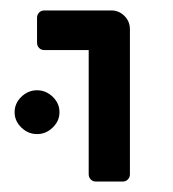

<svg xmlns="http://www.w3.org/2000/svg" viewBox="-20 -599 331 368"><path d="M150 -265V-503H65Q59 -503 55 -507Q51 -511 51 -517V-565Q51 -571 55 -575Q59 -579 65 -579H193Q208 -579 218.5 -568.5Q229 -558 229 -543V-265Q229 -259 225 -255Q221 -251 215 -251H164Q158 -251 154 -255Q150 -259 150 -265ZM8 -384Q8 -401 21 -413.5Q34 -426 51 -426Q68 -426 81 -413.5Q94 -401 94 -384Q94 -367 81 -354.5Q68 -342 51 -342Q34 -342 21 -354.5Q8 -367 8 -384Z"/></svg>

Font: Miriam Libre
Style: Regular
Weight: 400
Version: Version 1.000